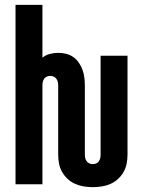

<svg xmlns="http://www.w3.org/2000/svg" viewBox="-20 -760 590 792"><path d="M363 12Q344 12 325.5 9Q307 6 290 -1.5Q273 -9 259 -22Q245 -35 236 -51Q227 -67 223.5 -85.5Q220 -104 220 -123V-407Q220 -414 218.5 -421.5Q217 -429 212.5 -435Q208 -441 201.5 -444Q195 -447 187 -447Q180 -447 173 -444Q166 -441 162 -435Q158 -429 156.5 -421.5Q155 -414 155 -407V0H44V-740H155V-522Q168 -533 185.5 -537.5Q203 -542 220 -542Q237 -542 253 -538Q269 -534 282.5 -524.5Q296 -515 305.5 -501Q315 -487 320.5 -471.5Q326 -456 328 -439.5Q330 -423 330 -407V-123Q330 -116 331.5 -108.5Q333 -101 337.5 -95Q342 -89 348.5 -86Q355 -83 363 -83Q370 -83 377 -86Q384 -89 388 -95Q392 -101 393.5 -108.5Q395 -116 395 -123V-530H506V-123Q506 -104 502.5 -85.5Q499 -67 490 -51Q481 -35 467 -22Q453 -9 436 -1.5Q419 6 400 9Q381 12 363 12Z"/></svg>

Font: Lode
Style: Bold
Weight: 700
Monospace: yes
Designer: Belleve Invis
Foundry: Belleve Invis
Version: Version 29.2.0; ttfautohint (v1.8.3)